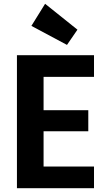

<svg xmlns="http://www.w3.org/2000/svg" viewBox="-20 -989 572 1009"><path d="M145 -853 217 -969 387 -833 332 -753ZM209 -585V-410H444V-299H209V-114H474V0H69V-699H474V-585Z"/></svg>

Font: Fz Poppins SemBd
Style: Regular
Weight: 600
Designer: Ninad Kale (Devanagari), Jonny Pinhorn (Latin)
Foundry: Indian Type Foundry
Version: Vit hóa bi Vntype.Com & FontZin.Com